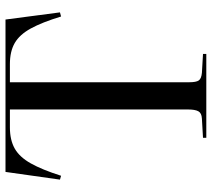

<svg xmlns="http://www.w3.org/2000/svg" viewBox="-56 -714 770 698"><g transform="rotate(-90 329.0 -365.0)"><path d="M177 0V-12L247 -16Q267 -17 273.5 -29Q280 -41 280 -66V-714H215Q169 -714 138 -696.5Q107 -679 84 -638Q61 -597 39 -528L25 -532L53 -730H607L633 -532L618 -528Q597 -597 574.5 -638Q552 -679 521.5 -696.5Q491 -714 445 -714H379V-62Q379 -37 385.5 -27.5Q392 -18 413 -16L482 -12V0Z"/></g></svg>

Font: Display Regular
Style: Regular
Weight: 400
Designer: Latin by Veronika Burian and Jose Scaglione. Greek by Irene Vlachou. Cyrillic by Vera Evstafieva.
Foundry: TypeTogether
Version: Version 3.002